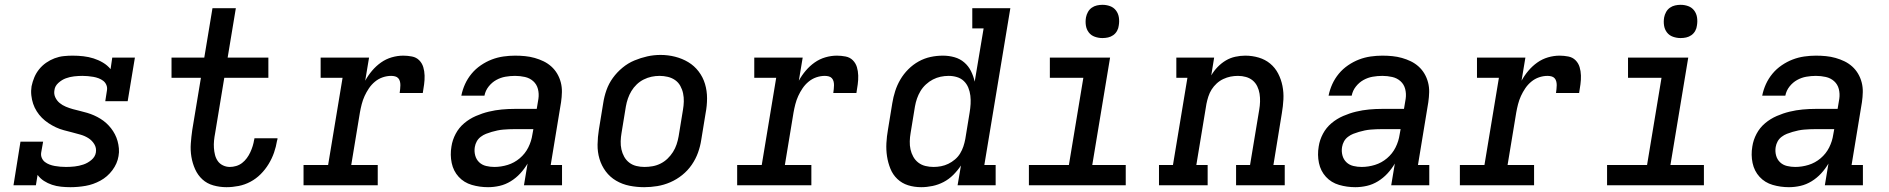

<svg xmlns="http://www.w3.org/2000/svg" viewBox="-20 -769 7840 797"><path d="M272 8Q253 8 233.5 6Q214 4 196 -2Q178 -8 162.5 -18Q147 -28 136 -43L129 0H36L65 -181H159L151 -136Q149 -124 153.5 -113.5Q158 -103 166.5 -96.5Q175 -90 185.5 -86Q196 -82 207.5 -80Q219 -78 230.5 -77Q242 -76 254 -76Q272 -76 290 -78Q308 -80 326 -86Q344 -92 359.5 -105Q375 -118 378 -136Q381 -155 371.5 -170.5Q362 -186 347 -195.5Q332 -205 314.5 -210Q297 -215 279.5 -219.5Q262 -224 245 -228.5Q228 -233 212 -240.5Q196 -248 181 -258Q166 -268 154 -280Q142 -292 132.5 -307Q123 -322 117.5 -338.5Q112 -355 110 -373.5Q108 -392 111 -411Q115 -430 122.5 -448Q130 -466 142.5 -481.5Q155 -497 171.5 -508.5Q188 -520 206.5 -527Q225 -534 244 -536Q263 -538 281 -538Q304 -538 326 -535.5Q348 -533 368.5 -526.5Q389 -520 407.5 -509Q426 -498 439 -482L446 -530H540L510 -349H417L424 -394Q426 -406 421.5 -416.5Q417 -427 408.5 -433.5Q400 -440 389.5 -444Q379 -448 367.5 -450Q356 -452 344.5 -453Q333 -454 322 -454Q305 -454 287.5 -452Q270 -450 253.5 -444Q237 -438 222.5 -425Q208 -412 206 -395Q203 -379 209.5 -365Q216 -351 227.5 -341.5Q239 -332 253.5 -326Q268 -320 282.5 -316Q297 -312 312 -308.5Q327 -305 342 -300.5Q357 -296 370.5 -290Q384 -284 397 -276Q410 -268 421 -258Q432 -248 441 -236.5Q450 -225 457 -211.5Q464 -198 468 -183.5Q472 -169 473.5 -153Q475 -137 472 -121Q467 -90 446.5 -62.5Q426 -35 396.5 -19Q367 -3 335.5 2.5Q304 8 273 8Q273 8 272.5 8Q272 8 272 8Z M920 8Q892 8 865.5 0.5Q839 -7 820 -24.5Q801 -42 790 -66.5Q779 -91 774.5 -118Q770 -145 772 -173Q774 -201 778 -229L814 -446H692V-530H828L862 -735H959L925 -530H1094V-446H911L873 -216Q870 -201 868.5 -185.5Q867 -170 868 -155Q869 -140 872.5 -126Q876 -112 884 -100.5Q892 -89 905.5 -82.5Q919 -76 934 -76Q947 -76 960.5 -80Q974 -84 985 -92.5Q996 -101 1004.5 -112.5Q1013 -124 1019 -137Q1025 -150 1029 -163Q1033 -176 1035 -189Q1036 -190 1036 -191.5Q1036 -193 1036 -195H1132Q1132 -192 1131.5 -189.5Q1131 -187 1130 -185Q1126 -160 1117.5 -135.5Q1109 -111 1095 -88Q1081 -65 1062 -46Q1043 -27 1019.5 -14.5Q996 -2 970.5 3Q945 8 920 8Z M1240 0V-84H1342L1402 -446H1311V-530H1512L1496 -434Q1508 -456 1524.5 -475.5Q1541 -495 1561.5 -509.5Q1582 -524 1606 -531Q1630 -538 1654 -538Q1672 -538 1690 -534.5Q1708 -531 1720 -519Q1732 -507 1737 -490.5Q1742 -474 1742.5 -455.5Q1743 -437 1740.5 -419Q1738 -401 1735 -383H1639Q1640 -391 1641 -399Q1642 -407 1642 -415.5Q1642 -424 1640 -431.5Q1638 -439 1633 -444.5Q1628 -450 1620 -452Q1612 -454 1604 -454Q1586 -454 1568.5 -448Q1551 -442 1536.5 -430Q1522 -418 1511.5 -402.5Q1501 -387 1493.5 -370.5Q1486 -354 1481.5 -336.5Q1477 -319 1474 -302L1438 -84H1548V0Z M2006 8Q1971 8 1938.5 -1.5Q1906 -11 1884 -35Q1862 -59 1855 -92.5Q1848 -126 1854 -161Q1858 -188 1871.5 -213.5Q1885 -239 1907 -257.5Q1929 -276 1955.5 -287.5Q1982 -299 2009 -305.5Q2036 -312 2063 -314.5Q2090 -317 2117 -317H2208L2215 -359Q2218 -380 2213 -399.5Q2208 -419 2193.5 -432Q2179 -445 2159 -449.5Q2139 -454 2118 -454Q2098 -454 2078 -450.5Q2058 -447 2040 -437Q2022 -427 2008.5 -410Q1995 -393 1991 -372H1895Q1900 -397 1910.5 -420Q1921 -443 1937.5 -463Q1954 -483 1976 -498Q1998 -513 2021.5 -522Q2045 -531 2069.5 -534.5Q2094 -538 2118 -538Q2139 -538 2159.5 -536Q2180 -534 2199.5 -528.5Q2219 -523 2236.5 -514.5Q2254 -506 2268.5 -493Q2283 -480 2293 -463Q2303 -446 2308 -426.5Q2313 -407 2312.5 -386.5Q2312 -366 2309 -345L2266 -84H2313V0H2155L2170 -90Q2157 -68 2139.5 -49Q2122 -30 2100 -16.5Q2078 -3 2054 2.5Q2030 8 2006 8ZM2032 -76Q2060 -76 2087.5 -84.5Q2115 -93 2137.5 -112Q2160 -131 2173 -157Q2186 -183 2190 -211L2194 -233H2117Q2105 -233 2093 -232.5Q2081 -232 2069 -231Q2057 -230 2045 -227.5Q2033 -225 2021 -221.5Q2009 -218 1997.5 -213.5Q1986 -209 1975.5 -201Q1965 -193 1959 -182Q1953 -171 1951 -159Q1948 -141 1952.5 -124Q1957 -107 1969 -95.5Q1981 -84 1998 -80Q2015 -76 2032 -76Z M2654 8Q2623 8 2593 2Q2563 -4 2537.5 -19Q2512 -34 2494.5 -57.5Q2477 -81 2468.5 -109.5Q2460 -138 2460.5 -169Q2461 -200 2466 -231L2484 -341Q2488 -368 2497.5 -395Q2507 -422 2524 -445.5Q2541 -469 2564 -488Q2587 -507 2613.5 -518Q2640 -529 2667 -535Q2694 -541 2722 -541Q2753 -541 2782.5 -533.5Q2812 -526 2837 -511Q2862 -496 2880 -472.5Q2898 -449 2906.5 -420.5Q2915 -392 2915 -361Q2915 -330 2909 -299L2891 -189Q2887 -162 2877.5 -135.5Q2868 -109 2851.5 -85Q2835 -61 2812 -42.5Q2789 -24 2762.5 -12.5Q2736 -1 2708.5 3.5Q2681 8 2654 8ZM2655 -76Q2672 -76 2689 -79Q2706 -82 2722 -90Q2738 -98 2751 -110.5Q2764 -123 2773.5 -138Q2783 -153 2788.5 -169.5Q2794 -186 2797 -203L2815 -313Q2818 -330 2818.5 -347.5Q2819 -365 2815.5 -381.5Q2812 -398 2804 -412.5Q2796 -427 2782.5 -436.5Q2769 -446 2752 -450Q2735 -454 2718 -454Q2701 -454 2684.5 -450.5Q2668 -447 2652 -439Q2636 -431 2623 -418.5Q2610 -406 2601 -391Q2592 -376 2586.5 -360Q2581 -344 2578 -327L2560 -217Q2557 -200 2556.5 -182.5Q2556 -165 2559.5 -149Q2563 -133 2571 -118.5Q2579 -104 2592 -94Q2605 -84 2621.5 -80Q2638 -76 2655 -76Q2655 -76 2655 -76Q2655 -76 2655 -76Z M3040 0V-84H3142L3202 -446H3111V-530H3312L3296 -434Q3308 -456 3324.5 -475.5Q3341 -495 3361.5 -509.5Q3382 -524 3406 -531Q3430 -538 3454 -538Q3472 -538 3490 -534.5Q3508 -531 3520 -519Q3532 -507 3537 -490.5Q3542 -474 3542.5 -455.5Q3543 -437 3540.5 -419Q3538 -401 3535 -383H3439Q3440 -391 3441 -399Q3442 -407 3442 -415.5Q3442 -424 3440 -431.5Q3438 -439 3433 -444.5Q3428 -450 3420 -452Q3412 -454 3404 -454Q3386 -454 3368.5 -448Q3351 -442 3336.5 -430Q3322 -418 3311.5 -402.5Q3301 -387 3293.5 -370.5Q3286 -354 3281.5 -336.5Q3277 -319 3274 -302L3238 -84H3348V0Z M3804 8Q3775 8 3749.5 0Q3724 -8 3705 -26Q3686 -44 3676 -69Q3666 -94 3662 -120.5Q3658 -147 3659.5 -175Q3661 -203 3666 -231L3684 -341Q3688 -366 3696 -391Q3704 -416 3717.5 -439Q3731 -462 3750.5 -481.5Q3770 -501 3793.5 -514Q3817 -527 3842.5 -532.5Q3868 -538 3894 -538Q3919 -538 3942 -531.5Q3965 -525 3982.5 -510Q4000 -495 4010.5 -474Q4021 -453 4026 -430L4063 -651H4016V-735H4174L4066 -84H4113V0H3955L3969 -82Q3955 -61 3937 -43Q3919 -25 3897 -13.5Q3875 -2 3851 3Q3827 8 3804 8ZM3855 -76Q3871 -76 3886.5 -79Q3902 -82 3916.5 -89Q3931 -96 3944 -107Q3957 -118 3965.5 -132Q3974 -146 3979 -161Q3984 -176 3987 -192L4005 -302Q4008 -320 4009 -337.5Q4010 -355 4008 -372Q4006 -389 3999.5 -405Q3993 -421 3981 -432.5Q3969 -444 3952.5 -449Q3936 -454 3918 -454Q3901 -454 3884.5 -450.5Q3868 -447 3852.5 -439Q3837 -431 3823.5 -418.5Q3810 -406 3801 -391Q3792 -376 3786.5 -360Q3781 -344 3778 -327L3760 -217Q3757 -200 3756.5 -182.5Q3756 -165 3759.5 -149Q3763 -133 3771 -118.5Q3779 -104 3792 -94Q3805 -84 3821.5 -80Q3838 -76 3855 -76Q3855 -76 3855 -76Q3855 -76 3855 -76Z M4251 0V-84H4417L4477 -446H4338V-530H4588L4514 -84H4653V0ZM4556 -611Q4540 -611 4524.5 -616.5Q4509 -622 4499.5 -634.5Q4490 -647 4487.5 -663.5Q4485 -680 4488 -697Q4490 -708 4496 -719Q4502 -730 4512 -737Q4522 -744 4533.5 -746.5Q4545 -749 4556 -749Q4573 -749 4588 -743.5Q4603 -738 4612.5 -725.5Q4622 -713 4624.5 -696.5Q4627 -680 4624 -663Q4623 -652 4617 -641Q4611 -630 4601 -623Q4591 -616 4579.5 -613.5Q4568 -611 4556 -611Z M4791 0V-84H4849L4909 -446H4863V-530H5020L5008 -456Q5019 -475 5034.5 -491Q5050 -507 5068.5 -518Q5087 -529 5108 -533.5Q5129 -538 5149 -538Q5178 -538 5205 -530Q5232 -522 5252.5 -505Q5273 -488 5285.5 -464Q5298 -440 5303.5 -412.5Q5309 -385 5307.5 -356.5Q5306 -328 5301 -299L5266 -84H5313V0H5111V-84H5169L5207 -313Q5210 -330 5210.5 -347Q5211 -364 5208.5 -380Q5206 -396 5199 -410.5Q5192 -425 5180 -435Q5168 -445 5152 -449.5Q5136 -454 5119 -454Q5103 -454 5088 -451Q5073 -448 5058 -441Q5043 -434 5030.5 -422.5Q5018 -411 5009.5 -397.5Q5001 -384 4996 -368.5Q4991 -353 4988 -338L4946 -84H4993V0Z M5606 8Q5571 8 5538.5 -1.5Q5506 -11 5484 -35Q5462 -59 5455 -92.5Q5448 -126 5454 -161Q5458 -188 5471.5 -213.5Q5485 -239 5507 -257.5Q5529 -276 5555.5 -287.5Q5582 -299 5609 -305.5Q5636 -312 5663 -314.5Q5690 -317 5717 -317H5808L5815 -359Q5818 -380 5813 -399.5Q5808 -419 5793.5 -432Q5779 -445 5759 -449.5Q5739 -454 5718 -454Q5698 -454 5678 -450.5Q5658 -447 5640 -437Q5622 -427 5608.5 -410Q5595 -393 5591 -372H5495Q5500 -397 5510.5 -420Q5521 -443 5537.5 -463Q5554 -483 5576 -498Q5598 -513 5621.5 -522Q5645 -531 5669.5 -534.5Q5694 -538 5718 -538Q5739 -538 5759.5 -536Q5780 -534 5799.5 -528.5Q5819 -523 5836.5 -514.5Q5854 -506 5868.5 -493Q5883 -480 5893 -463Q5903 -446 5908 -426.5Q5913 -407 5912.5 -386.5Q5912 -366 5909 -345L5866 -84H5913V0H5755L5770 -90Q5757 -68 5739.5 -49Q5722 -30 5700 -16.5Q5678 -3 5654 2.5Q5630 8 5606 8ZM5632 -76Q5660 -76 5687.5 -84.5Q5715 -93 5737.5 -112Q5760 -131 5773 -157Q5786 -183 5790 -211L5794 -233H5717Q5705 -233 5693 -232.5Q5681 -232 5669 -231Q5657 -230 5645 -227.5Q5633 -225 5621 -221.5Q5609 -218 5597.5 -213.5Q5586 -209 5575.5 -201Q5565 -193 5559 -182Q5553 -171 5551 -159Q5548 -141 5552.5 -124Q5557 -107 5569 -95.5Q5581 -84 5598 -80Q5615 -76 5632 -76Z M6040 0V-84H6142L6202 -446H6111V-530H6312L6296 -434Q6308 -456 6324.5 -475.5Q6341 -495 6361.5 -509.5Q6382 -524 6406 -531Q6430 -538 6454 -538Q6472 -538 6490 -534.5Q6508 -531 6520 -519Q6532 -507 6537 -490.5Q6542 -474 6542.5 -455.5Q6543 -437 6540.5 -419Q6538 -401 6535 -383H6439Q6440 -391 6441 -399Q6442 -407 6442 -415.5Q6442 -424 6440 -431.5Q6438 -439 6433 -444.5Q6428 -450 6420 -452Q6412 -454 6404 -454Q6386 -454 6368.5 -448Q6351 -442 6336.5 -430Q6322 -418 6311.5 -402.5Q6301 -387 6293.5 -370.5Q6286 -354 6281.5 -336.5Q6277 -319 6274 -302L6238 -84H6348V0Z M6651 0V-84H6817L6877 -446H6738V-530H6988L6914 -84H7053V0ZM6956 -611Q6940 -611 6924.5 -616.5Q6909 -622 6899.5 -634.5Q6890 -647 6887.5 -663.5Q6885 -680 6888 -697Q6890 -708 6896 -719Q6902 -730 6912 -737Q6922 -744 6933.5 -746.5Q6945 -749 6956 -749Q6973 -749 6988 -743.5Q7003 -738 7012.5 -725.5Q7022 -713 7024.5 -696.5Q7027 -680 7024 -663Q7023 -652 7017 -641Q7011 -630 7001 -623Q6991 -616 6979.5 -613.5Q6968 -611 6956 -611Z M7406 8Q7371 8 7338.5 -1.5Q7306 -11 7284 -35Q7262 -59 7255 -92.5Q7248 -126 7254 -161Q7258 -188 7271.5 -213.5Q7285 -239 7307 -257.5Q7329 -276 7355.5 -287.5Q7382 -299 7409 -305.5Q7436 -312 7463 -314.5Q7490 -317 7517 -317H7608L7615 -359Q7618 -380 7613 -399.5Q7608 -419 7593.5 -432Q7579 -445 7559 -449.5Q7539 -454 7518 -454Q7498 -454 7478 -450.5Q7458 -447 7440 -437Q7422 -427 7408.5 -410Q7395 -393 7391 -372H7295Q7300 -397 7310.5 -420Q7321 -443 7337.5 -463Q7354 -483 7376 -498Q7398 -513 7421.5 -522Q7445 -531 7469.5 -534.5Q7494 -538 7518 -538Q7539 -538 7559.5 -536Q7580 -534 7599.5 -528.5Q7619 -523 7636.5 -514.5Q7654 -506 7668.5 -493Q7683 -480 7693 -463Q7703 -446 7708 -426.5Q7713 -407 7712.5 -386.5Q7712 -366 7709 -345L7666 -84H7713V0H7555L7570 -90Q7557 -68 7539.5 -49Q7522 -30 7500 -16.5Q7478 -3 7454 2.5Q7430 8 7406 8ZM7432 -76Q7460 -76 7487.5 -84.5Q7515 -93 7537.5 -112Q7560 -131 7573 -157Q7586 -183 7590 -211L7594 -233H7517Q7505 -233 7493 -232.5Q7481 -232 7469 -231Q7457 -230 7445 -227.5Q7433 -225 7421 -221.5Q7409 -218 7397.5 -213.5Q7386 -209 7375.5 -201Q7365 -193 7359 -182Q7353 -171 7351 -159Q7348 -141 7352.5 -124Q7357 -107 7369 -95.5Q7381 -84 7398 -80Q7415 -76 7432 -76Z"/></svg>

Font: Iosevka Curly Slab MdExObl
Style: Regular
Weight: 500
Width: 7
Italic angle: -9°
Monospace: yes
Designer: Belleve Invis
Foundry: Belleve Invis
Version: Version 11.1.0; ttfautohint (v1.8.3)